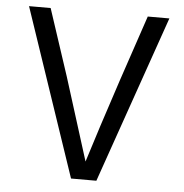

<svg xmlns="http://www.w3.org/2000/svg" viewBox="-50 -722 737 770"><g transform="rotate(5 318.5 -337.0)"><path d="M366 0H264L36 -674H123L211 -407L316 -73Q355 -199 424 -407L514 -674H601Z"/></g></svg>

Font: Hind Siliguri
Style: Regular
Weight: 400
Designer: Jyotish Sonowal
Foundry: Indian Type Foundry
Version: Version 1.000;PS 1.0;hotconv 1.0.86;makeotf.lib2.5.63406; tt